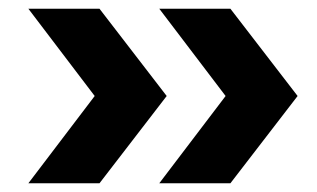

<svg xmlns="http://www.w3.org/2000/svg" viewBox="-20 -489 727 440"><path d="M45 -69 197 -269 45 -469H208L362 -269L208 -69ZM345 -69 497 -269 345 -469H508L662 -269L508 -69Z"/></svg>

Font: Plus Jakarta Display
Style: Bold
Weight: 700
Designer: Gumpita Rahayu
Foundry: Tokotype Studio
Version: Version 1.000;hotconv 1.0.109;makeotfexe 2.5.65596